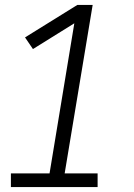

<svg xmlns="http://www.w3.org/2000/svg" viewBox="-20 -755 540 775"><path d="M24 0V-55H180L280 -661L113 -557L81 -604L292 -735H354L241 -55H374V0Z"/></svg>

Font: Iosevka Slab Light Oblique
Style: Regular
Weight: 300
Italic angle: -9°
Monospace: yes
Designer: Belleve Invis
Foundry: Belleve Invis
Version: Version 11.1.1; ttfautohint (v1.8.3)